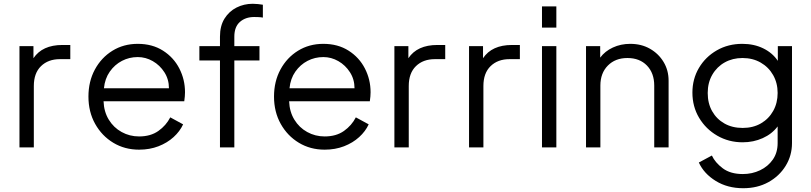

<svg xmlns="http://www.w3.org/2000/svg" viewBox="-20 -780 4294 1016"><path d="M83 0V-536H157V-472Q204 -542 310 -542H352V-467H297Q235 -467 197 -430Q159 -393 159 -325V0Z M716 12Q640 12 579.5 -24.5Q519 -61 483.5 -124.5Q448 -188 448 -269Q448 -349 482 -412Q516 -475 575 -511.5Q634 -548 709 -548Q786 -548 842.5 -512Q899 -476 929 -417.5Q959 -359 959 -292Q959 -283 958 -270Q957 -257 955 -244H528Q530 -189 555.5 -147Q581 -105 623.5 -81.5Q666 -58 716 -58Q777 -58 818 -87Q859 -116 881 -159L949 -122Q932 -85 898.5 -54.5Q865 -24 818.5 -6Q772 12 716 12ZM709 -478Q664 -478 625.5 -458Q587 -438 561 -401Q535 -364 530 -313H874Q874 -360 850 -397.5Q826 -435 788.5 -456.5Q751 -478 709 -478Z M1144 0V-460H1035V-536H1144V-586Q1144 -643 1168 -681.5Q1192 -720 1231.5 -740Q1271 -760 1317 -760Q1328 -760 1345 -758.5Q1362 -757 1371 -755V-687Q1361 -689 1346.5 -689.5Q1332 -690 1325 -690Q1279 -690 1249.5 -664Q1220 -638 1220 -586V-536H1353V-460H1220V0Z M1698 12Q1622 12 1561.5 -24.5Q1501 -61 1465.5 -124.5Q1430 -188 1430 -269Q1430 -349 1464 -412Q1498 -475 1557 -511.5Q1616 -548 1691 -548Q1768 -548 1824.5 -512Q1881 -476 1911 -417.5Q1941 -359 1941 -292Q1941 -283 1940 -270Q1939 -257 1937 -244H1510Q1512 -189 1537.5 -147Q1563 -105 1605.5 -81.5Q1648 -58 1698 -58Q1759 -58 1800 -87Q1841 -116 1863 -159L1931 -122Q1914 -85 1880.5 -54.5Q1847 -24 1800.5 -6Q1754 12 1698 12ZM1691 -478Q1646 -478 1607.5 -458Q1569 -438 1543 -401Q1517 -364 1512 -313H1856Q1856 -360 1832 -397.5Q1808 -435 1770.5 -456.5Q1733 -478 1691 -478Z M2067 0V-536H2141V-472Q2188 -542 2294 -542H2336V-467H2281Q2219 -467 2181 -430Q2143 -393 2143 -325V0Z M2462 0V-536H2536V-472Q2583 -542 2689 -542H2731V-467H2676Q2614 -467 2576 -430Q2538 -393 2538 -325V0Z M2848 -634V-746H2924V-634ZM2848 0V-536H2924V0Z M3081 0V-536H3156V-475Q3181 -509 3223 -528.5Q3265 -548 3315 -548Q3374 -548 3419.5 -522Q3465 -496 3491.5 -452Q3518 -408 3518 -353V0H3442V-327Q3442 -393 3403.5 -433Q3365 -473 3300 -473Q3236 -473 3196.5 -433Q3157 -393 3157 -327V0Z M3913 216Q3830 216 3767.5 177.5Q3705 139 3678 80L3747 43Q3764 80 3804.5 110.5Q3845 141 3911 141Q3960 141 4002 121Q4044 101 4069.5 64.5Q4095 28 4095 -23V-111Q4065 -71 4016 -49Q3967 -27 3910 -27Q3836 -27 3775.5 -62Q3715 -97 3679.5 -156.5Q3644 -216 3644 -290Q3644 -362 3678.5 -420.5Q3713 -479 3773 -513.5Q3833 -548 3908 -548Q3970 -548 4019 -524Q4068 -500 4096 -458V-536H4171V-23Q4171 43 4137.5 97.5Q4104 152 4046 184Q3988 216 3913 216ZM3910 -103Q3965 -103 4006.5 -127Q4048 -151 4071.5 -193Q4095 -235 4095 -288Q4095 -341 4071 -383Q4047 -425 4005 -449Q3963 -473 3909 -473Q3857 -473 3815.5 -450Q3774 -427 3749.5 -385Q3725 -343 3725 -288Q3725 -233 3748.5 -191.5Q3772 -150 3813.5 -126.5Q3855 -103 3910 -103Z"/></svg>

Font: Plus Jakarta Text Light
Style: Regular
Weight: 300
Designer: Gumpita Rahayu
Foundry: Tokotype Studio
Version: Version 1.000